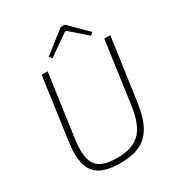

<svg xmlns="http://www.w3.org/2000/svg" viewBox="-206 -1017 1079 1163"><g transform="rotate(-30 333.0 -435.5)"><path d="M422 -883H393L242 -764L256 -744L402 -846H411L527 -745L544 -762ZM629 -690H587L527 -259C503 -88 439 -25 294 -25C150 -25 106 -85 130 -256L191 -690H149L89 -259C62 -64 120 12 295 12C467 12 540 -62 568 -256Z"/></g></svg>

Font: Exo 2 Extra Light
Style: Italic
Weight: 250
Italic angle: -8°
Designer: Natanael Gama
Version: Version 1.001;PS 001.001;hotconv 1.0.88;makeotf.lib2.5.64775